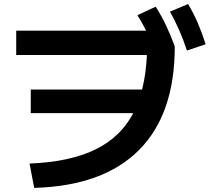

<svg xmlns="http://www.w3.org/2000/svg" viewBox="-20 -875 1040 947"><path d="M125.7 -68.3Q327.4 -76 455.7 -140.3Q584.1 -204.6 644.9 -332.3Q705.7 -460 705.7 -657L772 -603.7H60V-723.7H805.3L842 -645Q842 -312 665.5 -134.9Q489 42.3 148.7 51.7ZM131.7 -317V-433.3H751.7V-317ZM749 -610.3Q727.7 -667.3 706.5 -711.8Q685.3 -756.3 657.7 -800L748 -842Q777 -796.3 799.2 -749.2Q821.3 -702 842 -646.7ZM902 -625.7Q883.3 -682.7 863.2 -727.8Q843 -773 818.3 -817.7L907.6 -855Q935.6 -808.3 956 -760.5Q976.3 -712.7 994.3 -656.7Z"/></svg>

Font: M PLUS 2 Thin
Style: Regular
Weight: 100
Designer: Coji Morishita
Foundry: UNDERFOREST DESIGN
Version: Version 1.001